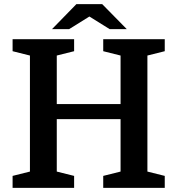

<svg xmlns="http://www.w3.org/2000/svg" viewBox="-20 -910 859 930"><path d="M594 -769 475 -890H350L232 -769H315L413 -830L511 -769ZM778 -662V-720H480V-662L564 -641V-406H255V-641L339 -662V-720H41V-662L125 -641V-79L41 -58V0H339V-58L255 -79V-333H564V-79L480 -58V0H778V-58L694 -79V-641Z"/></svg>

Font: Domine
Style: Bold
Weight: 700
Designer: Pablo Impallari, Rodrigo Fuenzalida, Brenda Gallo
Foundry: Pablo Impallari, Rodrigo Fuenzalida, Brenda Gallo
Version: Version 2.000